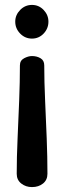

<svg xmlns="http://www.w3.org/2000/svg" viewBox="-20 -755 261 781"><path d="M110 6Q85 6 66.5 -8.5Q48 -23 48 -48Q48 -115 51.5 -192Q55 -269 58 -346Q61 -423 61 -489Q61 -509 78 -518Q95 -527 110 -527Q130 -527 145 -518Q160 -509 160 -489Q160 -423 163.5 -346Q167 -269 170 -192Q173 -115 173 -48Q173 -23 155 -8.5Q137 6 110 6ZM110 -598Q82 -598 62 -618.5Q42 -639 42 -667Q42 -694 62 -714.5Q82 -735 110 -735Q138 -735 157.5 -714.5Q177 -694 177 -667Q177 -639 157.5 -618.5Q138 -598 110 -598Z"/></svg>

Font: Dosis ExtraLight
Style: Bold
Weight: 700
Version: Version 3.001; ttfautohint (v1.8.2)